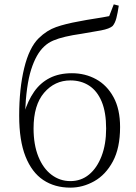

<svg xmlns="http://www.w3.org/2000/svg" viewBox="-20 -847 623 881"><path d="M303 14Q231 14 178.5 -21Q126 -56 97 -129Q68 -202 68 -316Q68 -440 91 -534.5Q114 -629 158 -672Q195 -708 238 -723Q281 -738 343 -749Q378 -756 414.5 -761.5Q451 -767 481 -773L502 -827L525 -821Q520 -787 514 -764Q508 -741 497 -728Q483 -715 443.5 -707.5Q404 -700 354 -692Q312 -686 280 -678.5Q248 -671 224.5 -661Q201 -651 183 -634Q146 -600 123 -528Q100 -456 95 -327L91 -329Q108 -385 136.5 -426Q165 -467 208 -489Q251 -511 310 -511Q371 -511 421 -483.5Q471 -456 501 -401Q531 -346 531 -264Q531 -168 498 -106.5Q465 -45 412.5 -15.5Q360 14 303 14ZM303 -16Q352 -16 388.5 -46Q425 -76 446 -130.5Q467 -185 467 -257Q467 -332 446.5 -381Q426 -430 389 -454Q352 -478 303 -478Q231 -478 182.5 -421.5Q134 -365 134 -258Q134 -183 156 -128.5Q178 -74 216.5 -45Q255 -16 303 -16Z"/></svg>

Font: Noto Serif SC
Style: Regular
Weight: 200
Designer: Ryoko NISHIZUKA 西塚涼子 (kana & ideographs); Frank Grießhammer (Latin, Greek & Cyrillic); Wenlong ZHANG 张文龙 (bopomofo); San
Foundry: Adobe
Version: Version 2.001;hotconv 1.1.0;makeotfexe 2.6.0